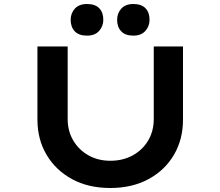

<svg xmlns="http://www.w3.org/2000/svg" viewBox="-20 -933 1101 959"><path d="M531 6Q421 6 339.5 -38.5Q258 -83 212.5 -160Q167 -237 167 -335V-701H318V-339Q318 -278 346 -231Q374 -184 422 -157Q470 -130 531 -130Q594 -130 643 -157Q692 -184 720 -231Q748 -278 748 -339V-701H894V-335Q894 -237 849 -160Q804 -83 722 -38.5Q640 6 531 6ZM646 -755Q606 -755 585.5 -776.5Q565 -798 565 -834Q565 -867 586 -890Q607 -913 646 -913Q686 -913 706.5 -892Q727 -871 727 -834Q727 -802 706 -778.5Q685 -755 646 -755ZM415 -755Q374 -755 353.5 -776.5Q333 -798 333 -834Q333 -867 354 -890Q375 -913 415 -913Q455 -913 475.5 -892Q496 -871 496 -834Q496 -802 475 -778.5Q454 -755 415 -755Z"/></svg>

Font: Lexend Zetta SemiBold
Style: Regular
Weight: 600
Designer: Bonnie Shaver-Troup, Thomas Jockin
Foundry: Lexend
Version: Version 1.007